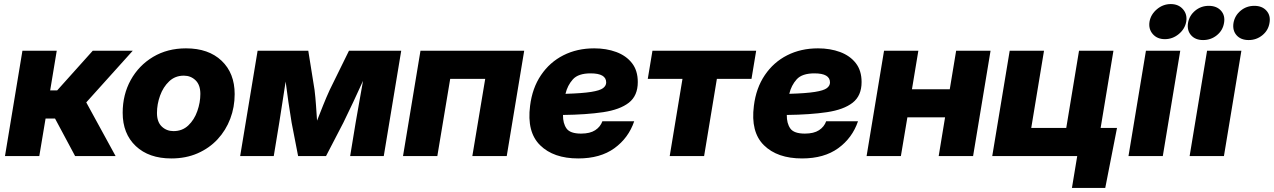

<svg xmlns="http://www.w3.org/2000/svg" viewBox="-20 -764 6237 940"><path d="M4.4 0 89.8 -515.6H257.8L225.6 -321.3H259.8L434.1 -515.6H629.9L402.3 -262.7L545.9 0H347.7L249.5 -183.6H203.1L172.4 0Z M818.8 11.7Q709 11.7 644.8 -48.8Q580.6 -109.4 580.6 -211.9Q580.6 -300.8 620.1 -372.3Q659.7 -443.8 729.7 -485.6Q799.8 -527.3 890.6 -527.3Q1001 -527.3 1064.9 -466.6Q1128.9 -405.8 1128.9 -303.2Q1128.9 -239.7 1107.4 -182.9Q1085.9 -126 1045.4 -82.3Q1004.9 -38.6 947.5 -13.4Q890.1 11.7 818.8 11.7ZM829.6 -122.1Q872.6 -122.1 901.9 -149.9Q931.2 -177.7 946 -220Q960.9 -262.2 960.9 -304.2Q960.9 -348.1 937.5 -370.8Q914.1 -393.6 879.9 -393.6Q837.4 -393.6 808.1 -365.7Q778.8 -337.9 763.7 -295.9Q748.5 -253.9 748.5 -210.9Q748.5 -167 772 -144.5Q795.4 -122.1 829.6 -122.1Z M1155.8 0 1241.2 -515.6H1489.3L1520 -323.7Q1524.4 -287.6 1527.1 -248.5Q1529.8 -209.5 1532.2 -173.3Q1546.4 -209.5 1562 -248.5Q1577.6 -287.6 1594.2 -323.7L1688.5 -515.6H1944.3L1858.9 0H1694.3L1721.2 -163.6Q1730 -215.3 1739.3 -266.6Q1748.5 -317.9 1757.3 -368.2Q1734.4 -317.4 1710 -265.6Q1685.5 -213.9 1661.1 -163.6L1576.2 0H1439.5L1407.7 -163.6Q1399.4 -212.9 1392.1 -263.9Q1384.8 -314.9 1378.4 -364.7Q1370.6 -315.4 1363 -264.9Q1355.5 -214.4 1347.2 -163.6L1320.3 0Z M2546.4 -515.6 2460.9 0H2292.5L2355.5 -377.9H2184.1L2121.1 0H1953.1L2038.6 -515.6Z M2811 11.7Q2689.9 11.7 2624.3 -53Q2558.6 -117.7 2575.2 -246.1Q2585.9 -333 2628.7 -396.2Q2671.4 -459.5 2738.3 -493.4Q2805.2 -527.3 2889.2 -527.3Q2948.7 -527.3 2997.3 -509.3Q3045.9 -491.2 3074.2 -454.8Q3102.5 -418.5 3102.5 -362.3Q3102.5 -295.4 3058.8 -261.2Q3015.1 -227.1 2933.1 -214.8Q2851.1 -202.6 2736.3 -201.2Q2735.8 -159.7 2753.7 -134.8Q2771.5 -109.9 2824.7 -109.9Q2868.7 -109.9 2894 -126.5Q2919.4 -143.1 2929.2 -170.4H3085Q3057.1 -88.4 2988 -38.3Q2918.9 11.7 2811 11.7ZM2748.5 -304.7Q2831.1 -307.1 2874 -314Q2917 -320.8 2932.4 -332.5Q2947.8 -344.2 2947.8 -360.4Q2947.8 -404.8 2871.6 -404.8Q2811 -404.8 2784.7 -375.5Q2758.3 -346.2 2748.5 -304.7Z M3258.8 0 3321.3 -377.9H3151.4L3174.3 -515.6H3682.1L3659.2 -377.9H3489.7L3427.2 0Z M3906.7 11.7Q3785.6 11.7 3720 -53Q3654.3 -117.7 3670.9 -246.1Q3681.6 -333 3724.4 -396.2Q3767.1 -459.5 3834 -493.4Q3900.9 -527.3 3984.9 -527.3Q4044.4 -527.3 4093 -509.3Q4141.6 -491.2 4169.9 -454.8Q4198.2 -418.5 4198.2 -362.3Q4198.2 -295.4 4154.5 -261.2Q4110.8 -227.1 4028.8 -214.8Q3946.8 -202.6 3832 -201.2Q3831.5 -159.7 3849.4 -134.8Q3867.2 -109.9 3920.4 -109.9Q3964.4 -109.9 3989.7 -126.5Q4015.1 -143.1 4024.9 -170.4H4180.7Q4152.8 -88.4 4083.7 -38.3Q4014.6 11.7 3906.7 11.7ZM3844.2 -304.7Q3926.8 -307.1 3969.7 -314Q4012.7 -320.8 4028.1 -332.5Q4043.5 -344.2 4043.5 -360.4Q4043.5 -404.8 3967.3 -404.8Q3906.7 -404.8 3880.4 -375.5Q3854 -346.2 3844.2 -304.7Z M4476.1 -515.6 4444.8 -327.1H4629.9L4661.1 -515.6H4829.6L4744.1 0H4575.7L4606.9 -189.5H4422.4L4390.6 0H4222.7L4308.1 -515.6Z M4837.9 0 4923.3 -515.6H5091.3L5028.8 -137.7H5200.2L5262.7 -515.6H5431.2L5345.7 0ZM5228 156.2 5253.9 0H5209.5L5232.4 -137.7H5448.7L5391.1 156.2Z M5504.9 0 5590.3 -515.6H5758.3L5672.9 0ZM5683.1 -572.3Q5645.5 -572.3 5623.8 -597.2Q5602.1 -622.1 5607.9 -658.2Q5614.3 -693.8 5644.3 -719Q5674.3 -744.1 5711.9 -744.1Q5749.5 -744.1 5771.5 -719Q5793.5 -693.8 5787.6 -658.2Q5781.2 -622.1 5751 -597.2Q5720.7 -572.3 5683.1 -572.3Z M5804.2 0 5889.6 -515.6H6057.6L5972.2 0ZM6093.3 -567.9Q6054.7 -567.9 6033.9 -591.6Q6013.2 -615.2 6019 -651.9Q6025.4 -688 6054 -711.7Q6082.5 -735.4 6121.1 -735.4Q6159.2 -735.4 6180.4 -711.7Q6201.7 -688 6195.3 -651.9Q6189.5 -615.2 6160.4 -591.6Q6131.3 -567.9 6093.3 -567.9ZM5870.1 -567.9Q5832 -567.9 5811.3 -591.6Q5790.5 -615.2 5796.4 -651.9Q5802.7 -688 5831.3 -711.7Q5859.9 -735.4 5897.9 -735.4Q5936.5 -735.4 5957.8 -711.7Q5979 -688 5972.7 -651.9Q5966.8 -615.2 5937.7 -591.6Q5908.7 -567.9 5870.1 -567.9Z"/></svg>

Font: Inter Display ExtraBold
Style: Italic
Weight: 800
Italic angle: -9.39999°
Designer: Rasmus Andersson
Foundry: rsms
Version: Version 4.000;git-a52131595